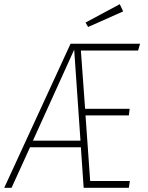

<svg xmlns="http://www.w3.org/2000/svg" viewBox="-46 -889 699 909"><path d="M537.1 -835 371.1 -761.2 358.9 -782.2 521 -869.1ZM607.9 -649.9H336.9L356.9 -374H567.9L564 -342.8H358.9L380.9 -32.2H568.8L564 0H350.1L336.9 -191.9H96.2L8.8 0H-25.9L288.1 -682.1H617.2ZM109.9 -223.1H335L305.2 -653.8Z"/></svg>

Font: Fira Sans Compressed UltraLight
Style: Italic
Weight: 200
Width: 3
Italic angle: -8°
Designer: Carrois Corporate & Edenspiekermann AG
Foundry: Carrois Corporate GbR & Edenspiekermann AG
Version: Version 4.203;PS 004.203;hotconv 1.0.88;makeotf.lib2.5.64775